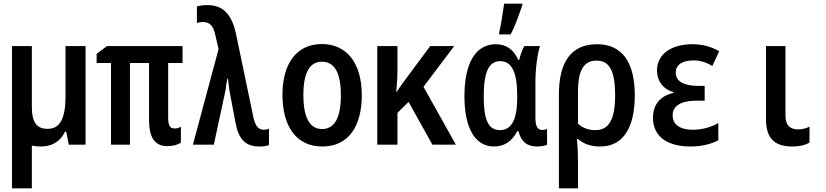

<svg xmlns="http://www.w3.org/2000/svg" viewBox="-20 -795 4540 1055"><path d="M202 10C265 10 311 -16 337 -71H344L358 0H450V-542H340V-266C340 -146 311 -87 242 -87C182 -87 155 -122 155 -209V-542H46V240H155V5C170 8 185 10 202 10Z M900 8C933 8 959 0 974 -12V-99C964 -92 951 -89 939 -89C914 -89 904 -106 904 -150V-449H983V-542H568L511 -499V-449H590V0H694V-449H799V-136C799 -41 829 8 900 8Z M1406 10C1427 10 1444 8 1458 2V-88C1450 -84 1438 -82 1428 -82C1401 -82 1383 -102 1372 -152L1277 -608C1252 -725 1199 -767 1119 -767C1094 -767 1078 -764 1062 -760V-669C1071 -672 1080 -674 1095 -674C1134 -674 1152 -652 1163 -603L1181 -525L1040 0H1155L1221 -308C1221 -320 1225 -343 1230 -364H1233C1236 -335 1238 -308 1244 -280L1274 -121C1292 -26 1331 10 1406 10Z M1751 10C1900 10 1968 -108 1968 -272C1968 -452 1882 -553 1749 -553C1607 -553 1532 -443 1532 -273C1532 -107 1604 10 1751 10ZM1750 -86C1681 -86 1647 -150 1647 -273C1647 -395 1681 -456 1749 -456C1818 -456 1853 -395 1853 -272C1853 -150 1819 -86 1750 -86Z M2053 0H2164V-175L2225 -235L2356 0H2485L2307 -318L2476 -542H2344L2214 -367C2193 -338 2176 -316 2160 -291H2157C2162 -336 2164 -375 2164 -420V-542H2053Z M2723 -617V-606H2786C2812 -655 2833 -718 2850 -766V-775H2750C2747 -748 2731 -646 2723 -617ZM2695 10C2751 10 2794 -19 2822 -74H2829C2843 -16 2877 10 2931 10C2955 10 2979 5 2986 0V-86C2978 -83 2968 -81 2960 -81C2934 -81 2922 -101 2922 -147V-341C2922 -418 2932 -492 2947 -542H2861C2850 -524 2840 -495 2833 -466H2828C2802 -523 2762 -552 2704 -552C2597 -552 2532 -454 2532 -267C2532 -89 2591 10 2695 10ZM2727 -80C2661 -80 2638 -141 2638 -265C2638 -397 2665 -459 2729 -459C2792 -459 2822 -397 2822 -269V-260C2822 -140 2792 -80 2727 -80Z M3051 -275V240H3156V101C3156 63 3155 16 3150 -31H3156C3187 -4 3227 10 3278 10C3411 10 3468 -104 3468 -271C3468 -459 3394 -552 3261 -552C3112 -552 3051 -446 3051 -275ZM3252 -80C3214 -80 3179 -92 3156 -116V-294C3156 -410 3189 -462 3258 -462C3329 -462 3360 -405 3360 -273C3360 -138 3326 -80 3252 -80Z M3776 10C3835 10 3886 -3 3927 -24V-119C3890 -98 3842 -82 3787 -82C3720 -82 3676 -108 3676 -161C3676 -210 3716 -242 3810 -242H3852V-323H3818C3737 -323 3693 -348 3693 -396C3693 -439 3729 -463 3791 -463C3827 -463 3858 -454 3894 -432L3932 -514C3882 -541 3837 -552 3784 -552C3667 -552 3590 -496 3590 -408C3590 -353 3621 -306 3680 -289V-284C3609 -269 3568 -221 3568 -148C3568 -56 3632 10 3776 10Z M4334 10C4373 10 4403 3 4428 -11V-99C4413 -91 4389 -84 4365 -84C4330 -84 4296 -98 4296 -161V-542H4189V-140C4189 -36 4235 10 4334 10Z"/></svg>

Font: Noto Sans Mono ExtraCondensed SemiBold
Style: Regular
Weight: 600
Width: 2
Designer: Monotype Design Team
Foundry: Monotype Imaging Inc.
Version: Version 2.014